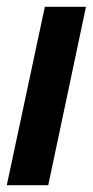

<svg xmlns="http://www.w3.org/2000/svg" viewBox="-21 -545 273 565"><path d="M232 -525H111L-1 0H121Z"/></svg>

Font: Nacelle SemiBold
Style: Italic
Weight: 600
Italic angle: -12°
Designer: Sora Sagano
Foundry: Sora Sagano
Version: Version 1.000;FEAKit 1.0